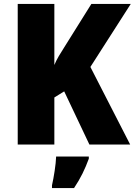

<svg xmlns="http://www.w3.org/2000/svg" viewBox="-20 -734 684 975"><path d="M641 0 439 -394 644 -714H444L307 -495C288 -465 268 -434 256 -404V-714H70V0H256V-239L306 -270L434 0ZM431 72V61H265C264 100 253 168 244 207V221H356C390 170 411 126 431 72Z"/></svg>

Font: Noto Sans Thai Looped SemiCondensed Black
Style: Regular
Weight: 900
Width: 4
Designer: Sasikarn Vongin, Ben Mitchell
Foundry: The Fontpad Ltd
Version: Version 1.001